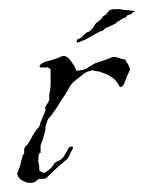

<svg xmlns="http://www.w3.org/2000/svg" viewBox="-20 -397 316 421"><path d="M47 4Q41 4 38 3Q25 -2 22 -7Q18 -11 18 -17Q18 -18 20 -22Q22 -28 22 -28Q24 -32 24.5 -35.5Q25 -39 26 -42Q27 -46 28 -49.5Q29 -53 30 -57L33 -60V-71Q35 -75 37 -77Q41 -81 42 -83Q44 -86 46 -89Q48 -92 49 -95Q51 -98 52.5 -101Q54 -104 56 -107Q58 -109 59 -111Q60 -113 61 -114Q65 -117 67 -122Q68 -123 68 -126Q68 -129 70 -131Q71 -133 72 -136Q73 -139 74 -142Q76 -145 77 -148Q78 -151 79 -154Q81 -157 79 -159Q79 -162 80 -163Q81 -165 82 -167Q83 -169 84 -170Q87 -174 88 -178V-190Q91 -202 91 -216V-245Q90 -245 90 -246H89Q85 -251 80 -249H68Q68 -250 67 -251V-254Q76 -262 85 -263L108 -270Q110 -272 114 -273Q120 -275 122 -274Q129 -273 137 -261Q146 -249 147 -242Q160 -242 170 -247Q175 -250 179.5 -253Q184 -256 188 -258Q191 -259 194 -260Q197 -261 200 -262Q203 -263 206 -264Q209 -265 212 -266L222 -270Q229 -274 237 -271L246 -268Q249 -268 255 -266Q256 -263 260 -257Q263 -252 265 -247Q265 -246 264.5 -244.5Q264 -243 264 -241Q263 -240 262.5 -238.5Q262 -237 261 -236Q260 -233 258 -228.5Q256 -224 254 -218Q250 -206 243 -206Q235 -221 226 -227Q215 -235 200 -239Q198 -241 190 -241Q183 -244 179 -242Q175 -241 171 -239.5Q167 -238 162 -234L147 -222Q137 -215 130 -202Q123 -189 115 -178L105 -162Q103 -158 99.5 -154Q96 -150 94 -146Q93 -144 89 -140Q85 -136 84 -133Q83 -129 82 -126Q81 -123 80 -120Q80 -116 79.5 -113Q79 -110 78 -106Q77 -102 76 -99Q75 -96 74 -92Q73 -88 71.5 -85Q70 -82 69 -78V-62Q68 -61 67 -61Q67 -61 65 -59Q64 -56 64 -42Q66 -35 66 -30.5Q66 -26 66 -24L68 -22Q75 -15 82 -21Q86 -23 88.5 -25.5Q91 -28 92 -29Q96 -33 97 -35Q98 -39 102 -41Q104 -43 106 -43Q108 -43 110 -45Q119 -50 124 -61Q128 -67 129 -70Q132 -76 139 -76V-75Q141 -73 139 -70Q137 -66 136 -65Q134 -61 133 -58Q132 -55 130 -53Q130 -49 122 -44Q118 -40 113.5 -36.5Q109 -33 105 -29L88 -13L81 -6Q78 -5 73 -5Q67 -5 64 -4Q62 -2 60 -1Q60 -1 57 2Q55 3 52 3.5Q49 4 47 4ZM148 -304Q148 -306 148.5 -308.5Q149 -311 153 -312Q160 -315 161 -318Q165 -322 167.5 -323.5Q170 -325 171 -326Q174 -327 174.5 -327.5Q175 -328 176 -328Q178 -330 180.5 -332.5Q183 -335 185 -337Q189 -346 193 -348Q195 -350 198 -352Q201 -354 203 -357Q205 -361 208 -362.5Q211 -364 212 -365Q217 -370 218.5 -373Q220 -376 231 -377H236Q238 -377 241 -377Q244 -377 247 -376Q253 -375 257 -375Q261 -375 265 -374Q268 -374 270.5 -373.5Q273 -373 274 -373Q278 -371 274 -371Q272 -371 271 -370Q270 -369 268.5 -367Q267 -365 265 -365L260 -364Q259 -363 258 -361.5Q257 -360 256 -359L248 -356L240 -350Q238 -350 237 -349L234 -346Q233 -345 231 -344Q229 -343 228 -343Q227 -343 227 -342.5Q227 -342 225 -341Q223 -341 222 -340Q221 -339 220 -339Q219 -339 219 -339Q216 -337 214 -336.5Q212 -336 210 -334Q207 -331 204 -329Q202 -329 199.5 -328Q197 -327 194 -325Q191 -324 188 -322Q185 -320 181 -318Q177 -316 174 -314Q171 -312 167 -310Q161 -308 157 -306Q153 -304 150 -304Z"/></svg>

Font: Estonia
Style: Regular
Weight: 400
Designer: Robert E. Leuschke
Foundry: Robert E. Leuschke
Version: Version 1.014; ttfautohint (v1.8.3)